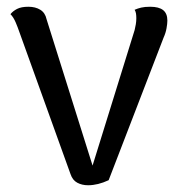

<svg xmlns="http://www.w3.org/2000/svg" viewBox="-20 -537 532 569"><path d="M241 12Q223 12 209 4.5Q195 -3 189 -21L36 -446Q33 -455 26.5 -470.5Q20 -486 11 -495Q18 -504 30.5 -510.5Q43 -517 64 -517Q85 -517 99.5 -508Q114 -499 118 -480L261 -25L248 -26L379 -448Q381 -456 382.5 -465Q384 -474 384 -483Q384 -491 383 -497Q382 -503 379 -508Q388 -512 398.5 -514.5Q409 -517 425 -517Q451 -517 463.5 -507Q476 -497 476 -476Q476 -467 473.5 -453Q471 -439 465 -426L302 -3Q270 12 241 12Z"/></svg>

Font: Arima Thin Medium
Style: Regular
Weight: 500
Version: Version 1.100